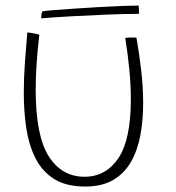

<svg xmlns="http://www.w3.org/2000/svg" viewBox="-20 -646 629 686"><path d="M427.5 -510.5Q430 -511 435.2 -511.5Q440.5 -512 446.5 -512Q452 -512 458.2 -512Q464.5 -512 467.5 -511.5Q477.5 -454.5 484.5 -394.5Q491.5 -334.5 491.5 -276.5Q491.5 -216.5 481.5 -162.8Q471.5 -109 448 -67.8Q424.5 -26.5 384.5 -3Q344.5 20.5 284.5 20.5Q217 20.5 174 -6.2Q131 -33 107.2 -79.8Q83.5 -126.5 74.2 -186.5Q65 -246.5 65 -313Q65 -367 69 -422.5Q73 -478 77.5 -530Q81.5 -530 87.8 -529Q94 -528 99 -527Q104.5 -526 110 -524.8Q115.5 -523.5 120.5 -522Q114 -466.5 110.8 -418Q107.5 -369.5 107.5 -327Q107.5 -161 154 -87.8Q200.5 -14.5 282 -14.5Q358 -14.5 402.8 -80.5Q447.5 -146.5 447.5 -292Q447.5 -385.5 427.5 -510.5ZM476.5 -596.5Q429 -596.5 365.5 -594Q302 -591.5 238.8 -588Q175.5 -584.5 127 -580.5Q127 -586 128.2 -594Q129.5 -602 131.5 -605.5Q143 -607.5 173.8 -610Q204.5 -612.5 245.5 -615.2Q286.5 -618 330.2 -620.5Q374 -623 412.5 -624.5Q451 -626 475 -626Q476 -623.5 476.2 -614.5Q476.5 -605.5 476.5 -596.5Z"/></svg>

Font: Grandstander Thin
Style: Regular
Weight: 100
Designer: Tyler Finck
Foundry: Etcetera Type Co
Version: Version 1.200; ttfautohint (v1.8.3)